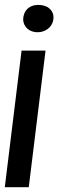

<svg xmlns="http://www.w3.org/2000/svg" viewBox="-21 -576 243 801"><path d="M99 205H-1L69 -365H169ZM149 -555Q177 -552 191.5 -534Q206 -516 201 -491Q196 -467 175 -453Q154 -439 126 -442Q99 -446 85.5 -465Q72 -484 77 -508Q82 -533 101.5 -545.5Q121 -558 149 -555Z"/></svg>

Font: Josefin Sans Thin SemiBold
Style: Italic
Weight: 600
Italic angle: -7°
Version: Version 2.000